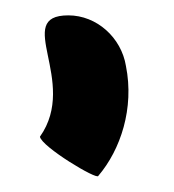

<svg xmlns="http://www.w3.org/2000/svg" viewBox="-20 -149 227 250"><path d="M32 29C34 42 107 86 108 80C137 46 155 -8 144 -63C138 -100 106 -129 69 -129C-4 -129 83 -43 32 29Z"/></svg>

Font: Ampere
Style: RevIta
Weight: 400
Version: Version 1